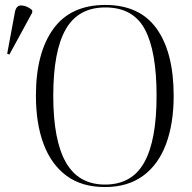

<svg xmlns="http://www.w3.org/2000/svg" viewBox="-20 -745 775 775"><path d="M404 10Q310 10 248.5 -35.5Q187 -81 156 -163.5Q125 -246 125 -359Q125 -531 195 -628Q265 -725 405 -725Q544 -725 612.5 -629Q681 -533 681 -358Q681 -246 650 -163Q619 -80 557 -35Q495 10 404 10ZM404 0Q512 0 562 -89Q612 -178 612 -358Q612 -539 564.5 -627Q517 -715 405 -715Q296 -715 245.5 -627Q195 -539 195 -358Q195 -179 246 -89.5Q297 0 404 0ZM18 -525 9 -528 40 -695Q45 -724 67 -723Q89 -722 110 -704V-694Z"/></svg>

Font: Noto Serif Display SemiCondensed Light
Style: Regular
Weight: 300
Width: 4
Designer: Monotype Design Team
Foundry: Monotype Imaging Inc.
Version: Version 2.009